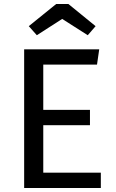

<svg xmlns="http://www.w3.org/2000/svg" viewBox="-20 -934 575 954"><path d="M473 -689 462 -613H195V-388H427V-312H195V-76H481V0H100V-689ZM163 -759 123 -804 259 -914H320L455 -804L416 -759L289 -840Z"/></svg>

Font: Firava
Style: Regular
Weight: 400
Designer: Carrois Corporate & Edenspiekermann AG
Foundry: Greg Finn Gibson
Version: Version 5.000